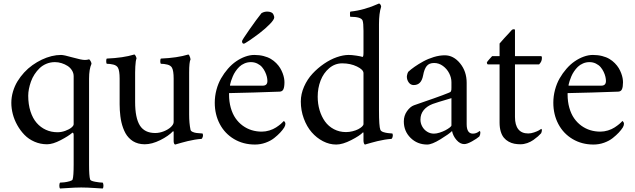

<svg xmlns="http://www.w3.org/2000/svg" viewBox="-20 -806 3582 1083"><path d="M43.9 -225.6Q43.9 -257.8 53.2 -289.3Q62.5 -320.8 78.6 -347.2Q94.7 -373.5 116.2 -397Q137.7 -420.4 163.1 -438.5Q188.5 -456.5 215.6 -469.5Q242.7 -482.4 270.5 -489.3Q298.3 -496.1 324.2 -496.1Q340.3 -496.1 389.9 -481.9Q439.5 -467.8 459 -467.8Q471.2 -467.8 481.4 -471.2Q485.8 -471.2 491 -461.4Q496.1 -451.7 496.1 -446.3Q482.4 -416 482.4 -362.3V122.6Q482.4 188 488.3 206.1Q490.2 214.4 516.8 219.2Q543.5 224.1 559.6 224.1Q563.5 229.5 563.5 242.2Q563.5 252.9 559.6 257.3Q543.9 256.3 519.8 254.9Q495.6 253.4 476.8 252.4Q458 251.5 438.2 251.5Q418.5 251.5 400.1 252.4Q381.8 253.4 357.9 254.9Q334 256.3 318.4 257.3Q314.5 252.4 314.7 240.7Q314.9 229 318.4 224.1Q327.1 224.1 342.3 222.4Q357.4 220.7 372.8 216.3Q388.2 211.9 389.6 206.1Q395.5 188 395.5 122.6V-45.4Q395.5 -50.8 393.3 -55.2Q391.1 -59.6 387.2 -56.6Q367.2 -39.1 322.5 -15.6Q277.8 7.8 245.6 7.8Q208 7.8 174.8 -6.6Q141.6 -21 118.2 -45.2Q94.7 -69.3 77.6 -99.9Q60.5 -130.4 52.2 -162.6Q43.9 -194.8 43.9 -225.6ZM139.2 -266.1Q139.2 -217.3 151.9 -177.7Q164.6 -138.2 186.8 -112.8Q209 -87.4 239 -73.7Q269 -60.1 304.7 -60.1Q326.2 -60.1 347.9 -67.9Q369.6 -75.7 382.6 -86.2Q395.5 -96.7 395.5 -105.5V-376Q395.5 -393.6 386 -408.9Q376.5 -424.3 361.3 -434.1Q346.2 -443.8 327.6 -449.7Q309.1 -455.6 290 -455.6Q264.2 -455.6 241.9 -446.3Q219.7 -437 203.6 -421.6Q187.5 -406.2 174.8 -386.7Q162.1 -367.2 154.5 -345.7Q147 -324.2 143.1 -304.2Q139.2 -284.2 139.2 -266.1Z M579.1 -461.9Q579.1 -471.7 582 -475.6Q675.3 -479.5 737.3 -498.5Q741.2 -498.5 745.6 -489.7Q750 -481 750 -475.6Q747.6 -471.2 745.8 -459Q744.1 -446.8 743.2 -430.4Q742.2 -414.1 742.2 -397.5V-349.1V-231Q742.2 -140.6 769 -98.1Q795.9 -55.7 855.5 -55.7Q879.4 -55.7 904.1 -65.4Q928.7 -75.2 944.1 -89.8Q959.5 -104.5 959.5 -117.7V-362.3Q959.5 -406.7 950.2 -423.8Q942.9 -437 924.1 -441.7Q905.3 -446.3 887.2 -446.3Q884.3 -449.2 884 -460.2Q883.8 -471.2 887.2 -475.6Q980 -479.5 1042 -498.5Q1044.9 -498.5 1047.9 -492.9Q1050.8 -487.3 1052.7 -480.7Q1054.7 -474.1 1054.7 -471.2Q1046.9 -455.6 1046.9 -397.5V-345.7V-159.7Q1046.9 -110.8 1054.7 -73.7Q1056.6 -66.4 1067.1 -61.8Q1077.6 -57.1 1088.9 -55.9Q1100.1 -54.7 1110.6 -54Q1121.1 -53.2 1121.6 -53.2Q1125 -51.8 1125 -41Q1125 -39.1 1124 -35.2Q1123 -31.2 1120.6 -26.9Q1118.2 -22.5 1115.7 -22.5Q1099.1 -21.5 1078.1 -18.1Q1057.1 -14.6 1038.6 -10Q1020 -5.4 1004.2 -1Q988.3 3.4 978.5 6.3L968.8 9.3Q964.4 9.3 961.9 3.4Q959.5 -2.4 959.5 -9.3V-61L957 -66.9Q931.2 -39.1 884 -15.6Q836.9 7.8 796.4 7.8Q776.9 7.8 760 3.2Q743.2 -1.5 730.2 -9.5Q717.3 -17.6 706.3 -29.3Q695.3 -41 687.7 -54.7Q680.2 -68.4 674.3 -84.5Q668.5 -100.6 664.8 -116.7Q661.1 -132.8 658.9 -150.9Q656.7 -168.9 655.8 -184.8Q654.8 -200.7 654.8 -217.3V-362.3Q654.8 -406.7 645.5 -423.8Q638.2 -437 619.4 -441.7Q600.6 -446.3 582 -446.3Q579.1 -449.7 579.1 -461.9Z M1191.4 -226.6Q1191.4 -263.7 1200.9 -299.3Q1210.4 -335 1227.1 -364Q1243.7 -393.1 1265.6 -418.2Q1287.6 -443.4 1312.3 -460.2Q1336.9 -477.1 1363.3 -486.6Q1389.6 -496.1 1414.6 -496.1Q1442.4 -496.1 1466.6 -490Q1490.7 -483.9 1507.8 -473.6Q1524.9 -463.4 1538.3 -449.7Q1551.8 -436 1560.3 -421.9Q1568.8 -407.7 1574.5 -392.6Q1580.1 -377.4 1582.3 -365Q1584.5 -352.5 1584.5 -342.3Q1584.5 -315.9 1578.6 -302.7Q1572.8 -289.6 1557.1 -289.1Q1534.2 -287.6 1410.4 -284.2Q1286.6 -280.8 1272 -280.8V-272.9Q1272 -232.4 1281.7 -198Q1291.5 -163.6 1308.6 -138.9Q1325.7 -114.3 1349.1 -97.2Q1372.6 -80.1 1399.7 -71.8Q1426.8 -63.5 1456.5 -63.5Q1478 -63.5 1499.5 -70.1Q1521 -76.7 1537.1 -87.2Q1553.2 -97.7 1563.7 -106.7Q1574.2 -115.7 1581.1 -123.5Q1581.5 -123.5 1583.7 -121.6Q1585.9 -119.6 1587.9 -115.7Q1589.8 -111.8 1589.8 -107.4Q1589.8 -98.6 1583.5 -87.4Q1574.2 -72.8 1560.5 -58.1Q1546.9 -43.5 1526.6 -27.3Q1506.3 -11.2 1477.8 -1Q1449.2 9.3 1418 9.3Q1352.1 9.3 1300 -21.7Q1248 -52.7 1219.7 -106.4Q1191.4 -160.2 1191.4 -226.6ZM1277.3 -322.8H1461.9Q1488.3 -322.8 1488.3 -349.1Q1488.3 -359.4 1485.4 -372.6Q1482.4 -385.7 1475.3 -400.6Q1468.3 -415.5 1458 -427.5Q1447.8 -439.5 1431.4 -447.5Q1415 -455.6 1395 -455.6Q1376 -455.6 1358.9 -448.2Q1341.8 -440.9 1329.8 -429.2Q1317.9 -417.5 1308.3 -403.3Q1298.8 -389.2 1293 -375Q1287.1 -360.8 1283.2 -349.1Q1279.3 -337.4 1278.1 -330.1Q1276.9 -322.8 1277.3 -322.8ZM1345.2 -574.2Q1345.2 -579.6 1386.5 -638.7Q1427.7 -697.8 1455.1 -731.9Q1456.1 -732.4 1458.5 -733.6Q1460.9 -734.9 1464.8 -736.6Q1468.8 -738.3 1474.6 -739.5Q1480.5 -740.7 1485.8 -740.7Q1499.5 -740.7 1508.8 -736.8Q1518.1 -732.9 1521.2 -726.3Q1524.4 -719.7 1525.6 -715.8Q1526.9 -711.9 1526.9 -708Q1526.9 -695.3 1501.7 -669.7Q1476.6 -644 1445.3 -620.1Q1414.1 -596.2 1387 -577.9Q1359.9 -559.6 1355.5 -559.6Q1345.2 -559.6 1345.2 -574.2Z M1676.8 -233.4Q1676.8 -275.9 1695.1 -317.4Q1713.4 -358.9 1742.7 -390.4Q1772 -421.9 1807.6 -446.3Q1843.3 -470.7 1879.6 -483.4Q1916 -496.1 1946.8 -496.1Q1963.9 -496.1 1990 -492.2Q2016.1 -488.3 2024.9 -484.9Q2030.3 -484.9 2030.3 -508.8V-632.3Q2030.3 -677.2 2024.9 -690.9Q2016.1 -711.4 1955.6 -711.4Q1955.1 -711.4 1954.3 -718.5Q1953.6 -725.6 1954.1 -732.9Q1954.6 -740.2 1957 -740.7Q2034.7 -748.5 2117.7 -786.1Q2122.1 -786.1 2126 -780Q2129.9 -773.9 2129.9 -768.1Q2117.7 -731.4 2117.7 -669.4V-184.6Q2117.7 -92.3 2125.5 -73.7Q2127.4 -69.3 2131.8 -66.2Q2136.2 -63 2142.1 -61Q2147.9 -59.1 2154.5 -57.6Q2161.1 -56.2 2167.5 -55.4Q2173.8 -54.7 2179.2 -54.2Q2184.6 -53.7 2188.2 -53.5Q2191.9 -53.2 2192.4 -53.2Q2195.8 -51.8 2195.8 -39.6Q2195.8 -36.6 2193.1 -29.5Q2190.4 -22.5 2186.5 -22.5Q2170.4 -21.5 2149.2 -18.1Q2127.9 -14.6 2109.4 -10Q2090.8 -5.4 2075 -1Q2059.1 3.4 2049.3 6.3L2039.6 9.3Q2035.2 9.3 2032.7 2.2Q2030.3 -4.9 2030.3 -12.7V-52.2Q2030.3 -59.6 2028.3 -59.6Q2027.8 -59.6 2026.9 -59.1Q2010.3 -41 1961.4 -15.9Q1912.6 9.3 1876.5 9.3Q1837.9 9.3 1801.8 -9.5Q1765.6 -28.3 1738 -60.1Q1710.4 -91.8 1693.6 -137.5Q1676.8 -183.1 1676.8 -233.4ZM1772 -260.7Q1772 -220.2 1782.7 -184.3Q1793.5 -148.4 1813.2 -120.8Q1833 -93.3 1863.8 -77.1Q1894.5 -61 1931.6 -61Q1950.2 -61 1968.8 -65.7Q1987.3 -70.3 2000.5 -77.1Q2013.7 -84 2022 -91.8Q2030.3 -99.6 2030.3 -106.4V-393.1Q2030.3 -413.1 1993.4 -430.9Q1956.5 -448.7 1910.2 -448.7Q1869.1 -448.7 1836.9 -421.4Q1804.7 -394 1788.3 -351.6Q1772 -309.1 1772 -260.7Z M2257.8 -121.1Q2257.8 -153.3 2275.6 -178.7Q2293.5 -204.1 2314.5 -211.9Q2332.5 -218.3 2366.7 -230.2Q2400.9 -242.2 2425.8 -250.7Q2450.7 -259.3 2475.8 -268.8Q2501 -278.3 2512.7 -283.2Q2517.1 -285.2 2519.5 -286.6Q2522 -288.1 2523.7 -291.3Q2525.4 -294.4 2525.9 -299.1Q2526.4 -303.7 2526.4 -311.5V-342.3Q2526.4 -367.7 2513.7 -392.6Q2501 -417.5 2478.3 -434.1Q2455.6 -450.7 2428.7 -450.7Q2400.4 -450.7 2386.7 -433.3Q2373 -416 2366.7 -380.9Q2361.3 -352.5 2348.1 -339.4Q2335 -326.2 2313.5 -326.2Q2296.4 -326.2 2285.6 -340.8Q2274.9 -355.5 2274.9 -374Q2274.9 -376.5 2275.9 -381.6Q2276.9 -386.7 2278.8 -392.6Q2280.8 -398.4 2282.7 -400.9Q2297.4 -414.6 2318.6 -429.4Q2339.8 -444.3 2367.4 -459.5Q2395 -474.6 2427.2 -484.4Q2459.5 -494.1 2488.8 -494.1Q2538.1 -494.1 2575.2 -448.7Q2612.3 -403.3 2612.3 -338.9V-105.5Q2612.3 -52.2 2647.5 -52.2Q2652.3 -52.2 2657.2 -53.2Q2662.1 -54.2 2665.5 -55.4Q2668.9 -56.6 2672.6 -58.6Q2676.3 -60.5 2678.2 -62Q2680.2 -63.5 2682.4 -64.9Q2684.6 -66.4 2684.6 -66.9Q2689.5 -66.9 2689.5 -57.6Q2689.5 -45.9 2683.6 -36.1Q2670.4 -24.4 2642.6 -8.8Q2614.7 6.8 2598.6 6.8Q2575.2 6.8 2555.2 -16.1Q2535.2 -39.1 2529.8 -66.9Q2513.2 -50.3 2464.6 -20.5Q2416 9.3 2390.1 9.3Q2334 9.3 2295.9 -28.3Q2257.8 -65.9 2257.8 -121.1ZM2351.6 -131.3Q2351.6 -110.8 2361.6 -92.5Q2371.6 -74.2 2389.2 -63.2Q2406.7 -52.2 2427.7 -52.2Q2441.9 -52.2 2459.7 -57.9Q2477.5 -63.5 2491.9 -71Q2506.3 -78.6 2516.4 -86.4Q2526.4 -94.2 2526.4 -98.6V-252.4Q2438.5 -226.6 2420.9 -219.7Q2388.7 -207.5 2370.1 -185.1Q2351.6 -162.6 2351.6 -131.3Z M2726.1 -453.1Q2726.1 -456.1 2738.8 -470.5Q2751.5 -484.9 2755.9 -489.3H2797.9V-560.5Q2806.6 -571.3 2823.7 -589.8Q2840.8 -608.4 2853.3 -621.8Q2865.7 -635.3 2866.7 -636.7Q2869.6 -639.6 2874 -640.6Q2877 -641.6 2878.9 -641.1Q2880.4 -640.6 2881.3 -640.6Q2884.3 -639.6 2884.8 -637.7V-489.3H3030.8Q3033.2 -489.3 3034.4 -488.5Q3035.6 -487.8 3036.1 -485.6Q3036.6 -483.4 3036.6 -481.9Q3036.6 -480.5 3036.6 -477.1Q3036.6 -459 3021 -442.9H2884.8V-146Q2884.8 -100.6 2903.6 -76.9Q2922.4 -53.2 2959.5 -53.2Q2975.1 -53.2 2992.2 -59.1Q3009.3 -64.9 3018.1 -69.8Q3026.9 -74.7 3033.2 -79.1Q3036.6 -77.6 3036.6 -71.3Q3036.6 -68.4 3035.6 -64.5Q3034.7 -60.5 3033.7 -57.9Q3032.7 -55.2 3032.2 -54.2Q3024.4 -45.4 3014.4 -36.6Q3004.4 -27.8 2989 -16.8Q2973.6 -5.9 2954.3 1Q2935.1 7.8 2915.5 7.8Q2897 7.8 2880.9 4.6Q2864.7 1.5 2849.1 -7.1Q2833.5 -15.6 2822.3 -29.1Q2811 -42.5 2804.4 -64.5Q2797.9 -86.4 2797.9 -114.3V-442.9H2731.9Q2729.5 -442.9 2727.8 -446.5Q2726.1 -450.2 2726.1 -453.1Z M3101.1 -226.6Q3101.1 -263.7 3110.6 -299.3Q3120.1 -335 3136.7 -364Q3153.3 -393.1 3175.3 -418.2Q3197.3 -443.4 3221.9 -460.2Q3246.6 -477.1 3272.9 -486.6Q3299.3 -496.1 3324.2 -496.1Q3352.1 -496.1 3376.2 -490Q3400.4 -483.9 3417.5 -473.6Q3434.6 -463.4 3448 -449.7Q3461.4 -436 3470 -421.9Q3478.5 -407.7 3484.1 -392.6Q3489.7 -377.4 3491.9 -365Q3494.1 -352.5 3494.1 -342.3Q3494.1 -315.9 3488.3 -302.7Q3482.4 -289.6 3466.8 -289.1Q3443.8 -287.6 3320.1 -284.2Q3196.3 -280.8 3181.6 -280.8V-272.9Q3181.6 -232.4 3191.4 -198Q3201.2 -163.6 3218.3 -138.9Q3235.4 -114.3 3258.8 -97.2Q3282.2 -80.1 3309.3 -71.8Q3336.4 -63.5 3366.2 -63.5Q3387.7 -63.5 3409.2 -70.1Q3430.7 -76.7 3446.8 -87.2Q3462.9 -97.7 3473.4 -106.7Q3483.9 -115.7 3490.7 -123.5Q3491.2 -123.5 3493.4 -121.6Q3495.6 -119.6 3497.6 -115.7Q3499.5 -111.8 3499.5 -107.4Q3499.5 -98.6 3493.2 -87.4Q3483.9 -72.8 3470.2 -58.1Q3456.5 -43.5 3436.3 -27.3Q3416 -11.2 3387.5 -1Q3358.9 9.3 3327.6 9.3Q3261.7 9.3 3209.7 -21.7Q3157.7 -52.7 3129.4 -106.4Q3101.1 -160.2 3101.1 -226.6ZM3187 -322.8H3371.6Q3397.9 -322.8 3397.9 -349.1Q3397.9 -359.4 3395 -372.6Q3392.1 -385.7 3385 -400.6Q3377.9 -415.5 3367.7 -427.5Q3357.4 -439.5 3341.1 -447.5Q3324.7 -455.6 3304.7 -455.6Q3285.6 -455.6 3268.6 -448.2Q3251.5 -440.9 3239.5 -429.2Q3227.5 -417.5 3218 -403.3Q3208.5 -389.2 3202.6 -375Q3196.8 -360.8 3192.9 -349.1Q3189 -337.4 3187.7 -330.1Q3186.5 -322.8 3187 -322.8Z"/></svg>

Font: Crimson
Style: Regular
Weight: 400
Version: Version 0.8